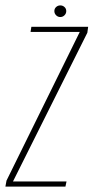

<svg xmlns="http://www.w3.org/2000/svg" viewBox="-34 -690 346 710"><path d="M-14 0 -10 -22 261 -572H79L82 -591H292L289 -569L14 -19H212L208 0ZM189 -627Q180 -627 173.5 -633.5Q167 -640 167 -649Q167 -658 173.5 -664Q180 -670 189 -670Q198 -670 204.5 -664Q211 -658 211 -649Q211 -640 204.5 -633.5Q198 -627 189 -627Z"/></svg>

Font: Alumni Sans Thin Thin
Style: Italic
Weight: 250
Italic angle: -8°
Version: Version 1.016